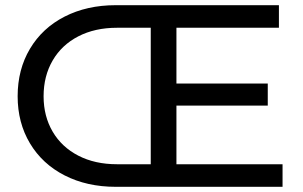

<svg xmlns="http://www.w3.org/2000/svg" viewBox="-20 -720 1166 740"><path d="M1069 -87H660V-313H1012V-398H660V-613H1055V-700H426C352 -700 286.3 -685.3 229 -656C171.7 -626.7 127.2 -585.3 95.5 -532C63.8 -478.7 48 -417.7 48 -349C48 -281 63.8 -220.5 95.5 -167.5C127.2 -114.5 171.7 -73.3 229 -44C286.3 -14.7 352 0 426 0H1069ZM561 -87H431C374.3 -87 324.7 -98 282 -120C239.3 -142 206.3 -172.8 183 -212.5C159.7 -252.2 148 -297.7 148 -349C148 -401 159.7 -447 183 -487C206.3 -527 239.3 -558 282 -580C324.7 -602 374.3 -613 431 -613H561Z"/></svg>

Font: Rookery
Style: Regular
Weight: 400
Designer: Ryan Kimball / Julieta Ulanovsky
Foundry: Motorola Mobility LLC.
Version: Version 1.0